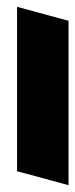

<svg xmlns="http://www.w3.org/2000/svg" viewBox="-20 -543 221 563"><path d="M181 0 30 -41V-523L181 -482Z"/></svg>

Font: Blaka
Style: Regular
Weight: 400
Designer: Mohamed Gaber
Foundry: Kief Type Foundry
Version: Version 1.003; ttfautohint (v1.8.4.7-5d5b)